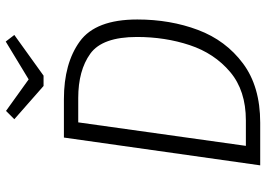

<svg xmlns="http://www.w3.org/2000/svg" viewBox="-149 -779 928 670"><g transform="rotate(-90 315.0 -444.0)"><path d="M582 -429Q582 -314 545.5 -217Q509 -120 428.5 -60Q348 0 222 0H73L170 -685H304Q429 -685 505.5 -629.5Q582 -574 582 -429ZM223 -635 141 -50H230Q334 -50 399 -105Q464 -160 492.5 -246Q521 -332 521 -430Q521 -551 462.5 -593Q404 -635 308 -635ZM528 -858 386 -756H350L234 -858L263 -887L373 -808L505 -888Z"/></g></svg>

Font: FiraGO Light
Style: Italic
Weight: 300
Italic angle: -8°
Designer: bBox Type GmbH
Foundry: bBox Type GmbH
Version: Version 1.001